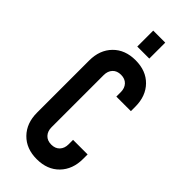

<svg xmlns="http://www.w3.org/2000/svg" viewBox="-302 -1005 1073 1073"><g transform="rotate(45 235.0 -468.0)"><path d="M432 -204V-169Q432 -86 382.5 -35Q333 16 249.5 16Q166.5 16 116.8 -35Q67 -86 67 -169V-581Q67 -664.5 116.8 -715.2Q166.5 -766 249.5 -766Q333 -766 382.5 -715.2Q432 -664.5 432 -581V-546H317V-581Q317 -612.5 299 -631.8Q281 -651 249.5 -651Q218 -651 200 -631.8Q182 -612.5 182 -581V-169Q182 -137.5 200 -118.2Q218 -99 249.5 -99Q281 -99 299 -118.2Q317 -137.5 317 -169V-204ZM202 -826.5V-952.5H297V-826.5Z"/></g></svg>

Font: Mohave Light SemiBold
Style: Regular
Weight: 600
Version: Version 2.003